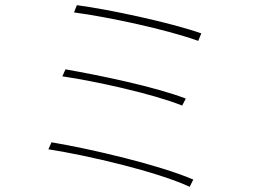

<svg xmlns="http://www.w3.org/2000/svg" viewBox="-20 -719 996 742"><path d="M277 -699 266 -671C395 -654 625 -605 746 -561L758 -590C638 -632 400 -683 277 -699ZM233 -451 221 -424C350 -405 572 -356 684 -311L698 -338C579 -384 359 -429 233 -451ZM179 -169 167 -142C322 -118 589 -55 713 3L727 -25C597 -81 335 -143 179 -169Z"/></svg>

Font: Kinto Sans Thin
Style: Regular
Weight: 100
Designer: Authors: Ryoko NISHIZUKA  (kana & ideographs); Paul D. Hunt (Latin, Greek & Cyrillic); Wenlong ZHANG  (bopomofo); Sandol
Foundry: Adobe Systems Incorporated, ookami Inc.
Version: Version 0.001